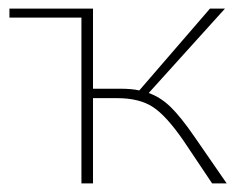

<svg xmlns="http://www.w3.org/2000/svg" viewBox="-20 -428 576 448"><path d="M509 0H475L408 -100Q368 -158 336.5 -178.5Q305 -199 253 -199H197V0H170V-387H2V-408H197V-221H260Q288 -221 305 -217L470 -408H505L327 -211Q355 -201 378.5 -178Q402 -155 433 -110Z"/></svg>

Font: Ysabeau Infant Extralight
Style: Regular
Weight: 200
Designer: Christian Thalmann (Catharsis Fonts)
Version: Version 0.003